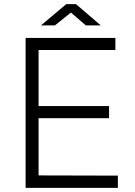

<svg xmlns="http://www.w3.org/2000/svg" viewBox="-20 -906 652 926"><path d="M103.5 0V-723H536.5V-665H166V-394.5H506V-336H166V-60L548.5 -59V0ZM394 -783.5 322 -845.5 245 -783.5H177.5L299.5 -886H346.5L466 -783.5Z"/></svg>

Font: Public Sans Thin ExtraLight
Style: Regular
Weight: 250
Version: Version 1.007